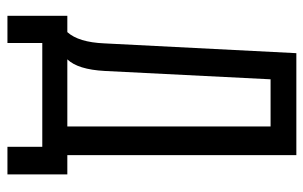

<svg xmlns="http://www.w3.org/2000/svg" viewBox="-174 -566 836 529"><g transform="rotate(90 244.5 -302.0)"><path d="M385 96V0H99V96H24V-69H69Q97 -100 100 -171L127 -700H408V-69H461V96ZM176 -172Q172 -98 144 -69H329V-629H199Z"/></g></svg>

Font: Adderley Regular
Style: Regular
Weight: 400
Designer: gorohovskiy
Version: Version 1.003 November 13, 2017